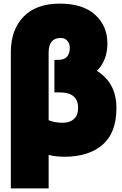

<svg xmlns="http://www.w3.org/2000/svg" viewBox="-20 -826 677 1062"><path d="M249 31V216H40V-538Q40 -661 110 -733.5Q180 -806 311 -806Q438 -806 506 -744.5Q574 -683 574 -586Q574 -492 516 -434Q624 -367 624 -228Q624 -91 547 -25Q470 41 337 41Q290 41 249 31ZM249 -536V-161Q283 -147 327 -147Q366 -147 389 -168Q412 -189 412 -229Q412 -315 310 -315H281V-495H303Q366 -495 366 -562Q366 -585 352.5 -600.5Q339 -616 316 -616Q249 -616 249 -536Z"/></svg>

Font: Repo
Style: ExtraBlack
Weight: 1000
Designer: Stefan Peev
Foundry: Context Ltd
Version: Version 001.000